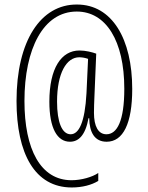

<svg xmlns="http://www.w3.org/2000/svg" viewBox="-20 -738 653 848"><path d="M564 -345C564 -566 475 -718 320 -718C160 -719 53 -558 53 -292C53 -59 134 90 297 90C343 90 385 79 414 61V26C388 44 339 58 296 58C159 58 88 -79 88 -292C88 -522 171 -687 319 -687C448 -687 529 -558 529 -346C529 -203 497 -145 450 -145C414 -145 395 -180 395 -240C395 -258 396 -290 397 -310L405 -501C389 -507 359 -515 331 -515C251 -515 198 -437 198 -289C198 -171 233 -112 289 -112C327 -112 357 -140 371 -216H374C375 -153 398 -112 451 -112C524 -112 564 -193 564 -345ZM232 -289C232 -416 274 -485 330 -485C344 -485 358 -482 369 -478L362 -327C355 -196 328 -145 292 -145C254 -145 232 -198 232 -289Z"/></svg>

Font: Noto Sans Sinhala ExtraCondensed ExtraLight
Style: Regular
Weight: 200
Width: 2
Designer: Jelle Bosma - Monotype Design Team
Foundry: Monotype Imaging Inc.
Version: Version 2.006